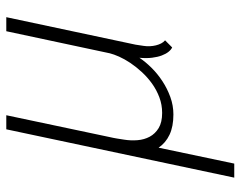

<svg xmlns="http://www.w3.org/2000/svg" viewBox="-97 -460 761 607"><g transform="rotate(-90 283.5 -156.5)"><path d="M25.4 203.6 178.2 -517.1H222.7L154.3 -193.4Q150.4 -176.3 148.9 -166.3Q147.5 -156.2 145.5 -144.5Q142.1 -123.5 143.8 -102.3Q145.5 -81.1 154.8 -63.7Q164.1 -46.4 182.1 -35.4Q200.2 -24.4 230 -24.4Q255.9 -24.4 279.3 -33.2Q302.7 -42 322.8 -56.4Q342.8 -70.8 359.4 -88.9Q376 -106.9 388.2 -125.2Q400.4 -143.6 408 -160.6Q415.5 -177.7 418.5 -189.9L488.3 -517.1H532.7L445.8 -108.4L441.9 -82.5Q440.4 -72.8 440.9 -63Q441.4 -53.2 443.6 -44.2Q445.8 -35.2 449.7 -27.6Q453.6 -20 459.5 -15.1L437 7.3Q429.7 3.9 423.1 -4.4Q416.5 -12.7 411.6 -25.6Q406.7 -38.6 404.5 -56.2Q402.3 -73.7 404.3 -96.2Q391.6 -77.1 372.8 -58.1Q354 -39.1 330.6 -23.7Q307.1 -8.3 280.3 1.5Q253.4 11.2 225.1 11.2Q187 11.2 161.1 -1Q135.3 -13.2 120.1 -35.6L69.8 203.6Z"/></g></svg>

Font: Ufes Sans Thin
Style: Italic
Weight: 100
Designer: Ricardo Esteves & Thais Bronze
Foundry: ProDesignUfes - Ricardo Esteves, Thais Bronze
Version: Version 2.0